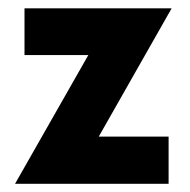

<svg xmlns="http://www.w3.org/2000/svg" viewBox="-20 -447 462 467"><path d="M397.5 -426.8H39.6V-313H194.8L16.6 0H390.1V-114.7H220.2Z"/></svg>

Font: Now ExtraBold
Style: Regular
Weight: 800
Designer: Alfredo Marco Pradil
Foundry: Alfredo Marco Pradil
Version: Version 1.200;hotconv 1.0.109;makeotfexe 2.5.65596